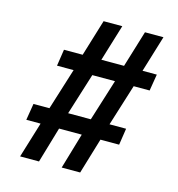

<svg xmlns="http://www.w3.org/2000/svg" viewBox="-105 -792 819 883"><g transform="rotate(15 305.0 -350.0)"><path d="M126 -447 138 -526H227L280 -700H369L316 -526H424L477 -700H565L512 -526H580L567 -447H491L429 -249H508L496 -170H407L356 0H268L318 -170H210L160 0H70L122 -170H54L67 -249H143L205 -447ZM294 -447 232 -249H340L402 -447Z"/></g></svg>

Font: Georama Medium
Style: Italic
Weight: 500
Italic angle: -9°
Designer: Jean-Baptiste Levee
Foundry: Production Type
Version: Version 1.000